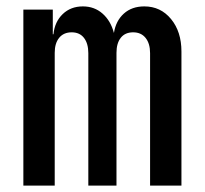

<svg xmlns="http://www.w3.org/2000/svg" viewBox="-20 -580 640 600"><path d="M53 0V-550H145V-473H147Q151 -512 176 -536Q201 -560 239 -560Q275 -560 300.5 -537.5Q326 -515 336 -477Q342 -515 367 -537.5Q392 -560 431 -560Q482 -560 514.5 -520.5Q547 -481 547 -419V0H449V-414Q449 -444 435 -461.5Q421 -479 396 -479Q371 -479 357.5 -462Q344 -445 344 -415V0H256V-414Q256 -444 242.5 -461.5Q229 -479 204 -479Q179 -479 165 -462Q151 -445 151 -415V0Z"/></svg>

Font: JetBrains Mono NL SemiBold
Style: Regular
Weight: 600
Designer: Philipp Nurullin, Konstantin Bulenkov
Foundry: JetBrains
Version: Version 2.304; ttfautohint (v1.8.4.7-5d5b)